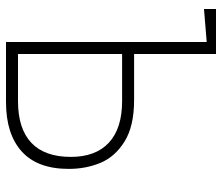

<svg xmlns="http://www.w3.org/2000/svg" viewBox="-70 -670 740 640"><g transform="rotate(90 300.0 -350.0)"><path d="M503 -216Q503 -299 455.5 -343Q408 -387 317 -387H160V-40H317Q409 -40 456 -84.5Q503 -129 503 -216ZM320 0H120V-700H160V-427H313Q401 -427 452 -395Q503 -363 523 -314.5Q543 -266 543 -209Q543 -105 485 -52.5Q427 0 320 0ZM10 -700H120L130 -684L120 -669L10 -660Z"/></g></svg>

Font: Fliege Mono Thin
Style: Regular
Weight: 100
Version: Version 0.020;Glyphs 3.3 (3306)